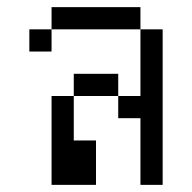

<svg xmlns="http://www.w3.org/2000/svg" viewBox="-20 -520 540 540"><path d="M125 -250Q125 -250 125 0H250Q250 0 250 -125H187.5Q187.5 -125 187.5 -250ZM375 -187.5V0H437.5V-437.5H375V-250H312.5V-187.5ZM187.5 -250H312.5V-312.5H187.5ZM125 -437.5H62.5V-375H125ZM125 -437.5H375V-500H125Z"/></svg>

Font: Unifont
Style: Regular
Weight: 500
Version: Version 15.1.04